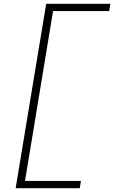

<svg xmlns="http://www.w3.org/2000/svg" viewBox="-20 -843 640 1006"><path d="M62 143 222 -823H558L552 -785H258L111 105H404L398 143Z"/></svg>

Font: Iosevka Slab XLtExObl
Style: Regular
Weight: 200
Width: 7
Italic angle: -9°
Monospace: yes
Designer: Belleve Invis
Foundry: Belleve Invis
Version: Version 11.1.1; ttfautohint (v1.8.3)